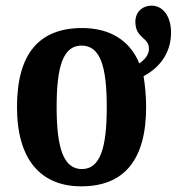

<svg xmlns="http://www.w3.org/2000/svg" viewBox="-20 -648 630 678"><path d="M267 10C417 10 496 -82 496 -270C496 -311 492 -347 487 -379C549 -412 584 -466 584 -533C584 -592 554 -628 516 -628C482 -628 458 -605 458 -571C458 -512 506 -517 506 -476C506 -455 492 -438 472 -424C438 -507 366 -549 270 -549C118 -549 40 -458 40 -270C40 -82 126 10 267 10ZM269 -51C204 -51 180 -126 180 -270C180 -414 203 -487 268 -487C334 -487 357 -414 357 -270C357 -126 334 -51 269 -51Z"/></svg>

Font: Noto Serif Condensed
Style: Bold
Weight: 700
Width: 3
Designer: Monotype Design Team
Foundry: Monotype Imaging Inc.
Version: Version 2.015